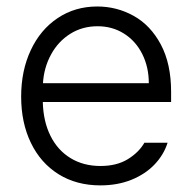

<svg xmlns="http://www.w3.org/2000/svg" viewBox="-20 -558 589 589"><path d="M44.9 -261.7Q44.9 -341.3 74.5 -404.3Q104 -467.3 157.2 -502.7Q210.4 -538.1 278.3 -538.1Q338.4 -538.1 390.1 -509.3Q441.9 -480.5 473.4 -421.4Q504.9 -362.3 504.9 -276.4V-245.1H111.3Q112.8 -185.5 134.8 -141.4Q156.7 -97.2 196.3 -73Q235.8 -48.8 288.1 -48.8Q338.4 -48.8 372.3 -69.8Q406.2 -90.8 422.9 -120.1H494.1Q482.4 -83 453.9 -53.2Q425.3 -23.4 382.8 -6.3Q340.3 10.7 288.1 10.7Q214.4 10.7 159.4 -23.7Q104.5 -58.1 74.7 -119.9Q44.9 -181.6 44.9 -261.7ZM436.5 -302.7Q436.5 -352.1 416.5 -392.1Q396.5 -432.1 360.6 -454.8Q324.7 -477.5 279.3 -477.5Q232.4 -477.5 195.3 -454.1Q158.2 -430.7 136.5 -390.6Q114.7 -350.6 111.8 -302.7Z"/></svg>

Font: Pretendard JP Light
Style: Regular
Weight: 300
Designer: Base glyphs from Inter by Rasmus Andersson; Hangeul glyphs from Noto Sans CJK(Source Han Sans) by Jang Soo-young and Kan
Foundry: Kil Hyung-jin
Version: Version 1.309